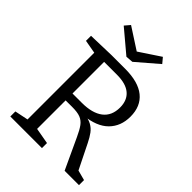

<svg xmlns="http://www.w3.org/2000/svg" viewBox="-254 -1039 1166 1166"><g transform="rotate(45 329.0 -455.5)"><path d="M48.7 0V-43.3L148 -63.7L135.3 -45.7V-650.3L151.7 -631.3L48.7 -649.7V-693L220.3 -698H337Q450 -698 507.8 -651Q565.7 -604 565.7 -515Q565.7 -433 514.2 -380.8Q462.7 -328.7 357.7 -318.3L357 -328Q396 -324.3 420.5 -310.8Q445 -297.3 461.8 -274.7Q478.7 -252 494.7 -219.3L579 -49.3L553.7 -65.7L638.3 -43.3V0H515L423.3 -197.3Q404 -239.7 386.7 -263.3Q369.3 -287 343.5 -297Q317.7 -307 270.7 -306.7L201.7 -306.3L217 -320V-45.7L204 -64L320.3 -43.3V0ZM217 -344.3 201.7 -365.7H297Q386.3 -365.7 434 -402.2Q481.7 -438.7 481.7 -509.7Q481.7 -571.7 442.8 -604.5Q404 -637.3 327 -637.3H201.7L217 -652ZM447.7 -911.3 476 -877.3 338 -758.7 290.7 -755 145.3 -877.3 174.3 -911.3 340 -804 287 -804.7Z"/></g></svg>

Font: Bitter Thin
Style: Regular
Weight: 100
Designer: Sol Matas, and Bitter project Authors
Foundry: Sol Matas
Version: Version 2.002